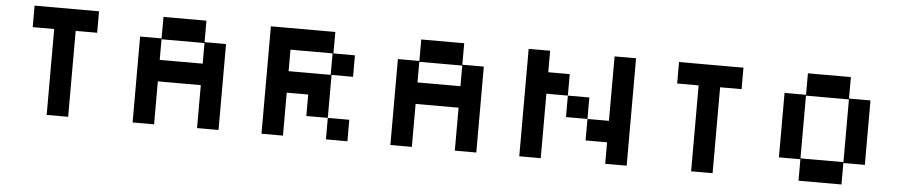

<svg xmlns="http://www.w3.org/2000/svg" viewBox="-39 -869 5203 1113"><g transform="rotate(5 2562.5 -312.5)"><path d="M250 0V-500H125V-625H500V-500H375V0Z M750 0V-500H875V-625H1125V-500H1250V0H1125V-250H875V0ZM875 -375H1125V-495H875Z M1500 0V-625H1875V-500H2000V-375H1875V-125H2000V0H1875V-125H1750V-250H1625V0ZM1625 -375H1870V-500H1625Z M2250 0V-500H2375V-625H2625V-500H2750V0H2625V-250H2375V0ZM2375 -375H2625V-495H2375Z M3000 0V-625H3125V-500H3250V-375H3375V-250H3500V-625H3625V0H3500V-125H3375V-250H3250V-375H3125V0Z M4000 0V-500H3875V-625H4250V-500H4125V0Z M4625 0V-125H4500V-500H4625V-625H4875V-500H5000V-125H4875V0ZM4625 -130H4875V-495H4625Z"/></g></svg>

Font: Silkscreen
Style: Regular
Weight: 400
Designer: Jason Kottke
Foundry: Jason Kottke
Version: Version 1.001; ttfautohint (v1.8.4.7-5d5b)